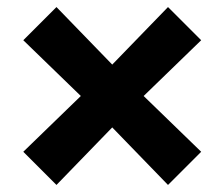

<svg xmlns="http://www.w3.org/2000/svg" viewBox="-20 -527 636 544"><path d="M140 -3 46 -97 209 -255 46 -413 140 -507 298 -344 456 -507 550 -413 387 -255 550 -97 456 -3 298 -166Z"/></svg>

Font: Jost*
Style: Bold
Weight: 700
Version: Version 3.7